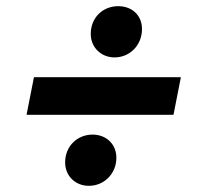

<svg xmlns="http://www.w3.org/2000/svg" viewBox="-20 -661 639 622"><path d="M351 -475C400 -475 440 -514 440 -567C440 -612 407 -641 363 -641C314 -641 274 -605 274 -551C274 -507 308 -475 351 -475ZM66 -289H542L566 -411H90ZM268 -59C317 -59 357 -98 357 -150C357 -195 323 -225 280 -225C231 -225 191 -188 191 -135C191 -91 224 -59 268 -59Z"/></svg>

Font: AWKNG-Font
Style: Bold Italic
Weight: 700
Italic angle: -11.3°
Designer: Awakening Church
Foundry: Awakening Church
Version: Version 1.700;PS 001.700;hotconv 1.0.88;makeotf.lib2.5.64775